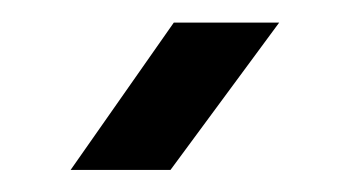

<svg xmlns="http://www.w3.org/2000/svg" viewBox="-20 -794 316 174"><path d="M44 -640 137.5 -773.5H233L134.5 -640Z"/></svg>

Font: Big Shoulders Text Thin ExtraBold
Style: Regular
Weight: 800
Version: Version 2.002